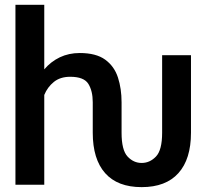

<svg xmlns="http://www.w3.org/2000/svg" viewBox="-20 -762 851 792"><path d="M564.3 9.9Q464.8 9.9 413.7 -47.8Q362.6 -105.5 362.6 -214.5V-340.2Q362.6 -386.7 344.5 -416Q326.3 -445.3 269.5 -445.3Q228.7 -445.3 202.4 -424.2Q176.1 -403.1 162.6 -370.4V0H43.7V-742.2H162.6V-475.9Q189.6 -507.8 226.7 -525.6Q263.8 -543.3 308.9 -543.3Q376.4 -543.3 414.1 -515.8Q451.7 -488.3 466.6 -442.1Q481.5 -396 481.5 -340.2V-214.5Q481.5 -142.8 506.2 -116.3Q530.9 -89.8 564.3 -89.8Q598 -89.8 623.4 -116.3Q648.8 -142.8 648.8 -214.5V-534.4H767.8V-214.5Q767.8 -105.5 715.9 -47.8Q664.1 9.9 564.3 9.9Z"/></svg>

Font: Interface Medium
Style: Regular
Weight: 500
Designer: Rasmus Andersson
Foundry: rsms
Version: Version 1.8